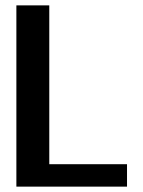

<svg xmlns="http://www.w3.org/2000/svg" viewBox="-20 -695 534 715"><path d="M41 0H453V-83.5H163.5V-675H41Z"/></svg>

Font: Anybody UltraCondensed Thin Medium
Style: Regular
Weight: 500
Version: Version 1.111